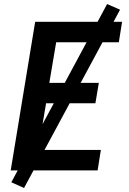

<svg xmlns="http://www.w3.org/2000/svg" viewBox="-20 -843 640 950"><path d="M33 0 154 -735H584L568 -634H258L224 -433H469L452 -332H208L169 -101H479L463 0ZM99 87 36 59 510 -823 574 -795Z"/></svg>

Font: Iosevka SS04 Extended Oblique
Style: Bold
Weight: 700
Width: 7
Italic angle: -9°
Monospace: yes
Designer: Belleve Invis
Foundry: Belleve Invis
Version: Version 19.0.0; ttfautohint (v1.8.4)